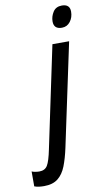

<svg xmlns="http://www.w3.org/2000/svg" viewBox="-234 -794 588 1083"><g transform="rotate(-10 60.0 -253.0)"><path d="M181.6 -622.1Q135.3 -622.1 135.3 -666Q135.3 -694.3 151.6 -720Q168 -745.6 202.1 -745.6Q248 -745.6 248 -703.1Q248 -669.9 229.7 -646Q211.4 -622.1 181.6 -622.1ZM-72.3 240.2Q-87.4 240.2 -101.1 238.5Q-114.7 236.8 -127.9 231.9V146.5Q-119.6 150.4 -107.2 152.3Q-94.7 154.3 -84.5 154.3Q-52.2 154.3 -37.8 130.1Q-23.4 106 -10.3 41.5L112.3 -540H208L83 48.3Q70.3 107.4 53.5 150.4Q36.6 193.4 7.1 216.8Q-22.5 240.2 -72.3 240.2Z"/></g></svg>

Font: Open Sans Condensed SemiBold
Style: Italic
Weight: 600
Width: 3
Italic angle: -12°
Designer: Monotype Design Team
Foundry: Monotype Imaging Inc.
Version: Version 3.000; ttfautohint (v1.8.4)